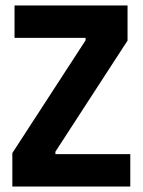

<svg xmlns="http://www.w3.org/2000/svg" viewBox="-20 -680 520 700"><path d="M25 0V-122L292 -533V-542H33V-660H445V-532L182 -127V-118H455V0Z"/></svg>

Font: Bricolage Grotesque 36pt SemiCondensed
Style: Bold
Weight: 700
Width: 4
Designer: Mathieu Triay
Foundry: Atelier Triay
Version: Version 1.001;gftools[0.9.33.dev8+g029e19f]